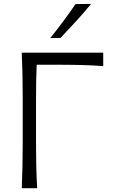

<svg xmlns="http://www.w3.org/2000/svg" viewBox="-20 -990 603 1010"><path d="M94.5 0Q97 -60 98.2 -115.2Q99.5 -170.5 99.5 -236.5V-475Q99.5 -541 98.2 -597Q97 -653 94.5 -713H523V-642Q470 -646.5 409.8 -648Q349.5 -649.5 268 -649.5H173Q171 -605 170.2 -560.8Q169.5 -516.5 169.5 -465V-236.5Q169.5 -170.5 170.8 -115.2Q172 -60 175.5 0ZM244.5 -789.5Q280 -834 313.2 -878.8Q346.5 -923.5 377.5 -968.5L459 -969.5Q421.5 -923.5 381 -879.2Q340.5 -835 298.5 -790.5Z"/></svg>

Font: Commissioner Flair Light
Style: Regular
Weight: 300
Designer: Kostas Bartsokas
Foundry: Kostas Bartsokas
Version: Version 1.000; ttfautohint (v1.8.3)